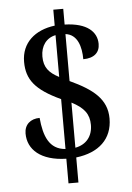

<svg xmlns="http://www.w3.org/2000/svg" viewBox="-57 -803 633 924"><g transform="rotate(-5 259.5 -340.5)"><path d="M236 -40V79H284V-42C394 -55 460 -116 460 -215C460 -309 394 -360 284 -411V-638C342 -631 359 -570 359 -510C412 -510 439 -536 439 -577C439 -635 393 -681 284 -684V-760H236V-683C140 -671 74 -614 74 -522C74 -436 115 -384 236 -328V-87C158 -93 133 -158 125 -247C81 -247 51 -221 51 -178C51 -100 113 -43 236 -40ZM236 -637V-435C188 -460 164 -487 164 -540C164 -591 191 -628 236 -637ZM284 -89V-307C344 -276 368 -244 368 -192C368 -138 338 -99 284 -89Z"/></g></svg>

Font: Noto Serif Hebrew SemiCondensed Medium
Style: Regular
Weight: 500
Width: 4
Designer: Monotype Design Team
Foundry: Monotype Imaging Inc.
Version: Version 2.004